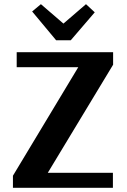

<svg xmlns="http://www.w3.org/2000/svg" viewBox="-20 -900 607 920"><path d="M249 -707 134 -845 176 -880 284 -787 392 -880 434 -841 319 -707ZM522 -650V-590L209 -72H521V0H42V-58L355 -578H60V-650Z"/></svg>

Font: ArsenalBold
Style: Bold
Weight: 700
Designer: Andrij Shevchenko
Foundry: Stairsfor.com
Version: Version 1.000